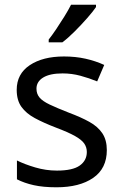

<svg xmlns="http://www.w3.org/2000/svg" viewBox="-20 -786 519 816"><path d="M434 -148Q434 -70 376 -30Q318 10 220 10Q164 10 123.5 1Q83 -8 52 -24V-104Q84 -88 129.5 -74.5Q175 -61 222 -61Q289 -61 319 -82.5Q349 -104 349 -140Q349 -160 338 -176Q327 -192 298.5 -208Q270 -224 217 -244Q165 -264 128 -284Q91 -304 71 -332Q51 -360 51 -404Q51 -472 106.5 -509Q162 -546 252 -546Q301 -546 343.5 -536.5Q386 -527 423 -510L393 -440Q359 -454 322 -464Q285 -474 246 -474Q192 -474 163.5 -456.5Q135 -439 135 -409Q135 -387 148 -371.5Q161 -356 191.5 -341.5Q222 -327 273 -307Q324 -288 360 -268Q396 -248 415 -219.5Q434 -191 434 -148ZM388 -756Q376 -738 351 -709.5Q326 -681 297.5 -652.5Q269 -624 245 -606H187V-618Q202 -637 219.5 -663Q237 -689 254 -716.5Q271 -744 282 -766H388Z"/></svg>

Font: Noto Sans Modi
Style: Regular
Weight: 400
Designer: Monotype Design Team
Foundry: Monotype Imaging Inc.
Version: Version 2.003; ttfautohint (v1.8.4.7-5d5b)